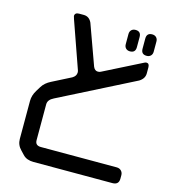

<svg xmlns="http://www.w3.org/2000/svg" viewBox="-125 -873 978 1081"><g transform="rotate(15 364.0 -332.5)"><path d="M630 -638Q645 -638 654 -647Q663 -656 663 -671V-730Q663 -745 654 -754Q645 -763 630 -763Q598 -763 598 -730V-671Q598 -638 630 -638ZM533 -638Q565 -638 565 -671V-730Q565 -763 533 -763Q518 -763 509 -754Q500 -745 500 -730V-671Q500 -656 509 -647Q518 -638 533 -638ZM177 -748Q177 -750 182 -732L278 -459Q279 -456 279.5 -453Q280 -450 280 -447Q280 -426 258 -413L148 -357Q132 -349 119 -338Q106 -327 97 -312L81 -286Q62 -255 62 -223V-1Q62 34 88 60L107 80Q119 93 135 98.5Q151 104 169 104H630Q667 104 667 68V48Q667 33 657 22.5Q647 12 630 12H188Q155 12 155 -19V-228Q155 -255 188 -271L626 -493Q657 -512 657 -543V-577Q657 -601 640 -601Q633 -601 625 -596L405 -485Q398 -481 388 -481Q370 -481 361 -502L276 -737Q261 -769 229 -769H202Q177 -769 177 -748Z"/></g></svg>

Font: WDXL Lubrifont SC
Style: Regular
Weight: 400
Designer: [WDXL Lubrifont] Copyright 2020-2022 (c) NightFurySL2001, Skr-ZERO; [ZCOOL QingKe HuangYou] Copyright 2018-2022 (c) The 
Version: Version 2.001;hotconv 1.1.1;makeotfexe 2.6.0